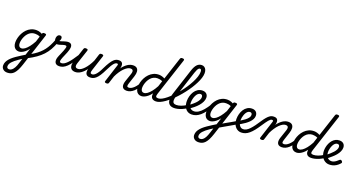

<svg xmlns="http://www.w3.org/2000/svg" viewBox="-98 -2215 7330 3930"><g transform="rotate(20 3567.5 -250.0)"><path d="M96 504Q38 504 3.5 472Q-31 440 -31 391Q-31 350 -14.5 314Q2 278 32.5 243.5Q63 209 106.5 175Q150 141 205 107Q226 93 245.5 80.5Q265 68 285 56Q305 44 326 31L373 -116Q337 -68 300.5 -39Q264 -10 231 3.5Q198 17 170 17Q130 17 101 -2Q72 -21 56.5 -56.5Q41 -92 41 -141Q41 -186 54 -237.5Q67 -289 93 -338.5Q119 -388 158 -429Q197 -470 249.5 -494.5Q302 -519 367 -519Q388 -519 409.5 -515Q431 -511 452 -503Q473 -495 492 -484L494 -489Q500 -505 509 -510Q518 -515 537 -515Q568 -515 576.5 -505.5Q585 -496 578 -476L346 236Q322 309 296.5 360Q271 411 241.5 443Q212 475 176 489.5Q140 504 96 504ZM110 427Q140 427 167 405.5Q194 384 218 341.5Q242 299 261 233L293 134Q281 141 270 148.5Q259 156 248 162.5Q237 169 226 177Q185 205 153.5 231Q122 257 100.5 281.5Q79 306 68.5 329.5Q58 353 58 377Q58 393 64 404Q70 415 82 421Q94 427 110 427ZM199 -63Q233 -63 271.5 -90.5Q310 -118 351 -169.5Q392 -221 432 -295L471 -417Q441 -431 414.5 -435.5Q388 -440 363 -440Q315 -440 277.5 -420.5Q240 -401 212.5 -369Q185 -337 167 -298.5Q149 -260 140 -222Q131 -184 131 -153Q131 -125 139 -104.5Q147 -84 162 -73.5Q177 -63 199 -63Z M385 85Q370 93 360.5 85.5Q351 78 348 63Q345 48 348.5 33.5Q352 19 362 14Q434 -23 491 -60.5Q548 -98 593 -139Q638 -180 674 -227.5Q710 -275 740 -332.5Q770 -390 796 -460Q801 -473 813.5 -475Q826 -477 839 -471Q852 -465 859.5 -453Q867 -441 861 -427Q827 -336 786 -263.5Q745 -191 689.5 -131.5Q634 -72 560 -19.5Q486 33 385 85Z M1049 17Q1010 17 987.5 3Q965 -11 955.5 -34Q946 -57 947.5 -85Q949 -113 958 -140Q963 -157 975 -185Q987 -213 1001.5 -246Q1016 -279 1029.5 -313.5Q1043 -348 1051 -378Q1059 -408 1052.5 -418.5Q1046 -429 1027 -429Q1003 -429 973.5 -419Q944 -409 913 -399.5Q882 -390 851 -390Q831 -390 816.5 -404.5Q802 -419 794.5 -442Q787 -465 787 -490Q787 -513 794.5 -534Q802 -555 817.5 -568.5Q833 -582 857 -582Q880 -582 891 -568.5Q902 -555 902 -535Q902 -520 896.5 -502.5Q891 -485 879 -469Q892 -469 912.5 -475.5Q933 -482 958.5 -491Q984 -500 1011.5 -506.5Q1039 -513 1065 -513Q1095 -513 1115.5 -499Q1136 -485 1142.5 -454.5Q1149 -424 1135 -372Q1128 -344 1114.5 -310Q1101 -276 1086 -241.5Q1071 -207 1058.5 -177Q1046 -147 1041 -128Q1030 -94 1036 -76Q1042 -58 1071 -58Q1085 -58 1091.5 -46.5Q1098 -35 1095.5 -20.5Q1093 -6 1081.5 5.5Q1070 17 1049 17Z M1049 17Q1035 17 1028.5 5.5Q1022 -6 1024.5 -20.5Q1027 -35 1038.5 -46.5Q1050 -58 1071 -58Q1099 -58 1129.5 -75Q1160 -92 1194.5 -127Q1229 -162 1269.5 -217.5Q1310 -273 1359 -350Q1368 -363 1380.5 -361.5Q1393 -360 1400.5 -350.5Q1408 -341 1402 -328Q1349 -233 1303.5 -167Q1258 -101 1216 -60.5Q1174 -20 1133 -1.5Q1092 17 1049 17Z M1399 16Q1348 16 1318.5 -7.5Q1289 -31 1283.5 -75.5Q1278 -120 1298 -182L1397 -483Q1404 -503 1413.5 -509Q1423 -515 1442 -515Q1474 -515 1482 -505.5Q1490 -496 1484 -476L1382 -170Q1371 -137 1371 -112.5Q1371 -88 1385 -75.5Q1399 -63 1431 -63Q1460 -63 1493.5 -83Q1527 -103 1561.5 -139.5Q1596 -176 1629 -226.5Q1662 -277 1690 -337L1737 -483Q1744 -503 1753.5 -509Q1763 -515 1782 -515Q1813 -515 1821.5 -505.5Q1830 -496 1823 -476L1715 -145Q1699 -96 1705 -77Q1711 -58 1740 -58Q1754 -58 1760.5 -46.5Q1767 -35 1765 -20.5Q1763 -6 1751.5 5.5Q1740 17 1719 17Q1684 17 1663.5 5.5Q1643 -6 1633 -24.5Q1623 -43 1621.5 -65.5Q1620 -88 1623 -111L1628 -133Q1602 -97 1574 -69.5Q1546 -42 1517 -23Q1488 -4 1458 6Q1428 16 1399 16Z M1722 17Q1710 17 1706.5 5.5Q1703 -6 1707 -20.5Q1711 -35 1720.5 -46.5Q1730 -58 1742 -58Q1759 -58 1779 -68.5Q1799 -79 1820.5 -102Q1842 -125 1865.5 -162Q1889 -199 1914 -253Q1956 -339 1989.5 -391.5Q2023 -444 2052.5 -471.5Q2082 -499 2109 -508Q2136 -517 2162 -517Q2173 -517 2176 -505.5Q2179 -494 2176 -479.5Q2173 -465 2165.5 -453.5Q2158 -442 2147 -442Q2133 -442 2117 -433.5Q2101 -425 2082 -403.5Q2063 -382 2040 -344Q2017 -306 1989 -248Q1947 -161 1912 -108.5Q1877 -56 1845 -29Q1813 -2 1783 7.5Q1753 17 1722 17Z M2517 17Q2478 17 2454.5 2.5Q2431 -12 2422 -36Q2413 -60 2415 -89.5Q2417 -119 2427 -151L2492 -344Q2501 -373 2500.5 -394.5Q2500 -416 2486.5 -428Q2473 -440 2443 -440Q2412 -440 2377.5 -420Q2343 -400 2307.5 -364Q2272 -328 2239 -278.5Q2206 -229 2178 -169L2127 -11Q2123 2 2112.5 8.5Q2102 15 2079 15Q2063 15 2049.5 8Q2036 1 2042 -18L2167 -406Q2173 -423 2168.5 -432.5Q2164 -442 2149 -442Q2135 -442 2129.5 -453.5Q2124 -465 2126 -479.5Q2128 -494 2137.5 -505.5Q2147 -517 2164 -517Q2195 -517 2213.5 -507Q2232 -497 2240.5 -480Q2249 -463 2250.5 -442Q2252 -421 2249 -399L2239 -367Q2266 -404 2294.5 -432Q2323 -460 2352.5 -479.5Q2382 -499 2413 -509Q2444 -519 2475 -519Q2528 -519 2555.5 -494Q2583 -469 2587 -423.5Q2591 -378 2570 -315L2514 -145Q2497 -96 2503 -77Q2509 -58 2539 -58Q2553 -58 2559 -46.5Q2565 -35 2563 -20.5Q2561 -6 2549.5 5.5Q2538 17 2517 17Z M2517 17Q2503 17 2496.5 5.5Q2490 -6 2492.5 -20.5Q2495 -35 2506.5 -46.5Q2518 -58 2539 -58Q2565 -58 2592.5 -72Q2620 -86 2647 -111.5Q2674 -137 2699.5 -172Q2725 -207 2747 -250Q2754 -264 2767 -263.5Q2780 -263 2789 -253Q2798 -243 2793 -229Q2766 -170 2735 -124Q2704 -78 2669 -47Q2634 -16 2596 0.5Q2558 17 2517 17Z M2838 17Q2798 17 2769 -2Q2740 -21 2724.5 -56.5Q2709 -92 2709 -141Q2709 -186 2722 -237.5Q2735 -289 2761 -338.5Q2787 -388 2826.5 -429Q2866 -470 2918 -494.5Q2970 -519 3035 -519Q3067 -519 3099.5 -509.5Q3132 -500 3162 -484L3321 -968Q3328 -988 3337.5 -994Q3347 -1000 3366 -1000Q3397 -1000 3405.5 -990.5Q3414 -981 3407 -961L3139 -145Q3123 -96 3131.5 -77Q3140 -58 3179 -58Q3191 -58 3196 -46.5Q3201 -35 3199 -20.5Q3197 -6 3187 5.5Q3177 17 3158 17Q3119 17 3095.5 5.5Q3072 -6 3060.5 -25Q3049 -44 3046.5 -66.5Q3044 -89 3047 -112L3048 -120Q3011 -70 2973 -40Q2935 -10 2901 3.5Q2867 17 2838 17ZM2867 -63Q2901 -63 2939.5 -90Q2978 -117 3019 -168.5Q3060 -220 3099 -293L3139 -416Q3109 -430 3082.5 -435Q3056 -440 3031 -440Q2983 -440 2945.5 -420.5Q2908 -401 2880.5 -369Q2853 -337 2835 -298.5Q2817 -260 2808 -222Q2799 -184 2799 -153Q2799 -125 2807 -104.5Q2815 -84 2830 -73.5Q2845 -63 2867 -63Z M3158 17Q3139 17 3133.5 5.5Q3128 -6 3132 -20.5Q3136 -35 3149 -46.5Q3162 -58 3181 -58Q3215 -58 3260 -81.5Q3305 -105 3356 -147Q3407 -189 3460.5 -244Q3514 -299 3565.5 -363Q3617 -427 3661.5 -494.5Q3706 -562 3740.5 -628.5Q3775 -695 3794.5 -755.5Q3814 -816 3814 -866Q3814 -885 3827 -894.5Q3840 -904 3857 -904Q3874 -904 3887 -894.5Q3900 -885 3900 -866Q3900 -819 3882.5 -762.5Q3865 -706 3833.5 -643Q3802 -580 3760 -514Q3718 -448 3668 -383.5Q3618 -319 3564 -259.5Q3510 -200 3454.5 -150Q3399 -100 3346 -62.5Q3293 -25 3245 -4Q3197 17 3158 17Z M3551 17Q3486 17 3450 -15Q3414 -47 3409.5 -108Q3405 -169 3433 -256L3615 -817Q3647 -916 3689.5 -960Q3732 -1004 3792 -1004Q3825 -1004 3849.5 -986.5Q3874 -969 3887 -938.5Q3900 -908 3900 -866Q3900 -847 3887 -838Q3874 -829 3857 -829Q3840 -829 3827 -838Q3814 -847 3814 -866Q3814 -883 3810.5 -895.5Q3807 -908 3799.5 -915Q3792 -922 3779 -922Q3766 -922 3753.5 -911.5Q3741 -901 3727.5 -875Q3714 -849 3698 -802L3513 -231Q3494 -171 3494 -132.5Q3494 -94 3514 -76Q3534 -58 3573 -58Q3587 -58 3593.5 -46.5Q3600 -35 3597.5 -20.5Q3595 -6 3583.5 5.5Q3572 17 3551 17Z M3552 17Q3533 17 3527 5.5Q3521 -6 3525.5 -20.5Q3530 -35 3542.5 -46.5Q3555 -58 3574 -58Q3619 -58 3674.5 -77.5Q3730 -97 3790 -136Q3801 -143 3811 -138Q3821 -133 3827 -121Q3833 -109 3832 -96.5Q3831 -84 3821 -77Q3768 -43 3719.5 -22.5Q3671 -2 3628.5 7.5Q3586 17 3552 17Z M3789 -128Q3817 -144 3843 -163Q3869 -182 3892 -203Q3926 -231 3954 -262Q3982 -293 3998 -325Q4014 -357 4014 -385Q4014 -411 4002.5 -425Q3991 -439 3967 -439Q3953 -439 3946.5 -451Q3940 -463 3941.5 -479Q3943 -495 3954 -507Q3965 -519 3986 -519Q4023 -519 4049.5 -504.5Q4076 -490 4090 -464.5Q4104 -439 4104 -405Q4104 -361 4082.5 -315.5Q4061 -270 4024 -227Q3987 -184 3940 -146Q3913 -123 3882.5 -102.5Q3852 -82 3820 -64Z M3935 18Q3897 18 3867.5 6Q3838 -6 3816 -28Q3794 -50 3779.5 -78.5Q3765 -107 3758 -140.5Q3751 -174 3751 -210Q3751 -261 3765.5 -315.5Q3780 -370 3809 -416Q3838 -462 3882.5 -490.5Q3927 -519 3987 -519Q3998 -519 4001.5 -507Q4005 -495 4001.5 -479Q3998 -463 3989 -451Q3980 -439 3968 -439Q3938 -439 3914 -417Q3890 -395 3873.5 -360.5Q3857 -326 3848 -286.5Q3839 -247 3839 -211Q3839 -181 3845.5 -154Q3852 -127 3865.5 -106Q3879 -85 3902 -72.5Q3925 -60 3957 -60Q4005 -60 4052.5 -89Q4100 -118 4149.5 -175.5Q4199 -233 4253 -319Q4257 -327 4270 -324Q4283 -321 4292.5 -312.5Q4302 -304 4297 -292Q4253 -212 4209 -153.5Q4165 -95 4120.5 -57Q4076 -19 4030 -0.5Q3984 18 3935 18Z M4257 504Q4199 504 4164.5 472Q4130 440 4130 391Q4130 350 4146.5 314Q4163 278 4193.5 243.5Q4224 209 4267.5 175Q4311 141 4366 107Q4387 93 4406.5 80.5Q4426 68 4446 56Q4466 44 4487 31L4534 -116Q4498 -68 4461.5 -39Q4425 -10 4392 3.5Q4359 17 4331 17Q4291 17 4262 -2Q4233 -21 4217.5 -56.5Q4202 -92 4202 -141Q4202 -186 4215 -237.5Q4228 -289 4254 -338.5Q4280 -388 4319 -429Q4358 -470 4410.5 -494.5Q4463 -519 4528 -519Q4549 -519 4570.5 -515Q4592 -511 4613 -503Q4634 -495 4653 -484L4655 -489Q4661 -505 4670 -510Q4679 -515 4698 -515Q4729 -515 4737.5 -505.5Q4746 -496 4739 -476L4507 236Q4483 309 4457.5 360Q4432 411 4402.5 443Q4373 475 4337 489.5Q4301 504 4257 504ZM4271 427Q4301 427 4327.5 407Q4354 387 4377.5 344.5Q4401 302 4422 233L4454 134Q4442 141 4431 148.5Q4420 156 4409 162.5Q4398 169 4387 177Q4346 205 4314.5 231Q4283 257 4261.5 281.5Q4240 306 4229.5 329.5Q4219 353 4219 377Q4219 393 4225 404Q4231 415 4243 421Q4255 427 4271 427ZM4360 -63Q4394 -63 4432.5 -90.5Q4471 -118 4512 -169.5Q4553 -221 4593 -295L4632 -417Q4602 -431 4575.5 -435.5Q4549 -440 4524 -440Q4476 -440 4438.5 -420.5Q4401 -401 4373.5 -369Q4346 -337 4328 -298.5Q4310 -260 4301 -222Q4292 -184 4292 -153Q4292 -125 4300 -104.5Q4308 -84 4323 -73.5Q4338 -63 4360 -63Z M4876 -106Q4823 -75 4764 -41Q4705 -7 4644.5 27.5Q4584 62 4528 95Q4522 99 4517 90Q4512 81 4510 66Q4508 51 4511 37Q4514 23 4525 17Q4579 -16 4637 -48.5Q4695 -81 4752.5 -113.5Q4810 -146 4862 -178Q4869 -183 4875.5 -174.5Q4882 -166 4884.5 -151.5Q4887 -137 4885.5 -124Q4884 -111 4876 -106Z M4851 -169Q4886 -188 4927 -212Q4968 -236 5006 -265Q5044 -294 5068.5 -325Q5093 -356 5093 -388Q5093 -411 5082 -425Q5071 -439 5046 -439Q5032 -439 5025.5 -451Q5019 -463 5020.5 -479Q5022 -495 5033 -507Q5044 -519 5065 -519Q5104 -519 5130 -504Q5156 -489 5169.5 -463.5Q5183 -438 5183 -406Q5183 -367 5164 -330.5Q5145 -294 5112.5 -261.5Q5080 -229 5040.5 -200.5Q5001 -172 4959 -148Q4917 -124 4879 -104Z M5014 18Q4979 18 4950 5.5Q4921 -7 4898.5 -29Q4876 -51 4861 -80Q4846 -109 4838.5 -143.5Q4831 -178 4831 -214Q4831 -265 4845 -318.5Q4859 -372 4888 -417.5Q4917 -463 4961.5 -491Q5006 -519 5066 -519Q5077 -519 5081.5 -507Q5086 -495 5083 -479Q5080 -463 5070.5 -451Q5061 -439 5046 -439Q5023 -439 5003 -425Q4983 -411 4967.5 -387.5Q4952 -364 4941.5 -335Q4931 -306 4925 -275.5Q4919 -245 4919 -217Q4919 -187 4926 -159Q4933 -131 4946.5 -108.5Q4960 -86 4980.5 -73Q5001 -60 5029 -60Q5065 -60 5099.5 -79.5Q5134 -99 5169 -136Q5204 -173 5242 -225Q5280 -277 5322 -342Q5359 -398 5389 -432.5Q5419 -467 5444 -485.5Q5469 -504 5491 -510.5Q5513 -517 5534 -517Q5547 -517 5552 -505.5Q5557 -494 5554.5 -479.5Q5552 -465 5543 -453.5Q5534 -442 5518 -442Q5505 -442 5489 -430Q5473 -418 5453.5 -395Q5434 -372 5411 -339.5Q5388 -307 5362 -267Q5313 -192 5270 -138Q5227 -84 5186 -49.5Q5145 -15 5103 1.5Q5061 18 5014 18Z M5896 17Q5857 17 5833.5 2.5Q5810 -12 5801 -36Q5792 -60 5794 -89.5Q5796 -119 5806 -151L5871 -344Q5880 -373 5879.5 -394.5Q5879 -416 5865.5 -428Q5852 -440 5822 -440Q5791 -440 5756.5 -420Q5722 -400 5686.5 -364Q5651 -328 5618 -278.5Q5585 -229 5557 -169L5506 -11Q5502 2 5491.5 8.5Q5481 15 5458 15Q5442 15 5428.5 8Q5415 1 5421 -18L5546 -406Q5552 -423 5547.5 -432.5Q5543 -442 5528 -442Q5514 -442 5508.5 -453.5Q5503 -465 5505 -479.5Q5507 -494 5516.5 -505.5Q5526 -517 5543 -517Q5574 -517 5592.5 -507Q5611 -497 5619.5 -480Q5628 -463 5629.5 -442Q5631 -421 5628 -399L5618 -367Q5645 -404 5673.5 -432Q5702 -460 5731.5 -479.5Q5761 -499 5792 -509Q5823 -519 5854 -519Q5907 -519 5934.5 -494Q5962 -469 5966 -423.5Q5970 -378 5949 -315L5893 -145Q5876 -96 5882 -77Q5888 -58 5918 -58Q5932 -58 5938 -46.5Q5944 -35 5942 -20.5Q5940 -6 5928.5 5.5Q5917 17 5896 17Z M5896 17Q5882 17 5875.5 5.5Q5869 -6 5871.5 -20.5Q5874 -35 5885.5 -46.5Q5897 -58 5918 -58Q5944 -58 5971.5 -72Q5999 -86 6026 -111.5Q6053 -137 6078.5 -172Q6104 -207 6126 -250Q6133 -264 6146 -263.5Q6159 -263 6168 -253Q6177 -243 6172 -229Q6145 -170 6114 -124Q6083 -78 6048 -47Q6013 -16 5975 0.5Q5937 17 5896 17Z M6217 17Q6177 17 6148 -2Q6119 -21 6103.5 -56.5Q6088 -92 6088 -141Q6088 -186 6101 -237.5Q6114 -289 6140 -338.5Q6166 -388 6205.5 -429Q6245 -470 6297 -494.5Q6349 -519 6414 -519Q6446 -519 6478.5 -509.5Q6511 -500 6541 -484L6700 -968Q6707 -988 6716.5 -994Q6726 -1000 6745 -1000Q6776 -1000 6784.5 -990.5Q6793 -981 6786 -961L6518 -145Q6502 -96 6510.5 -77Q6519 -58 6558 -58Q6570 -58 6575 -46.5Q6580 -35 6578 -20.5Q6576 -6 6566 5.5Q6556 17 6537 17Q6498 17 6474.5 5.5Q6451 -6 6439.5 -25Q6428 -44 6425.5 -66.5Q6423 -89 6426 -112L6427 -120Q6390 -70 6352 -40Q6314 -10 6280 3.5Q6246 17 6217 17ZM6246 -63Q6280 -63 6318.5 -90Q6357 -117 6398 -168.5Q6439 -220 6478 -293L6518 -416Q6488 -430 6461.5 -435Q6435 -440 6410 -440Q6362 -440 6324.5 -420.5Q6287 -401 6259.5 -369Q6232 -337 6214 -298.5Q6196 -260 6187 -222Q6178 -184 6178 -153Q6178 -125 6186 -104.5Q6194 -84 6209 -73.5Q6224 -63 6246 -63Z M6537 17Q6518 17 6512 5.5Q6506 -6 6510.5 -20.5Q6515 -35 6527.5 -46.5Q6540 -58 6559 -58Q6604 -58 6659.5 -77.5Q6715 -97 6775 -136Q6786 -143 6796 -138Q6806 -133 6812 -121Q6818 -109 6817 -96.5Q6816 -84 6806 -77Q6753 -43 6704.5 -22.5Q6656 -2 6613.5 7.5Q6571 17 6537 17Z M6777 -130Q6807 -148 6835 -168.5Q6863 -189 6886 -212Q6917 -239 6943 -268.5Q6969 -298 6984 -328Q6999 -358 6999 -385Q6999 -411 6987.5 -425Q6976 -439 6952 -439Q6921 -439 6897 -416.5Q6873 -394 6857 -360Q6841 -326 6832.5 -288Q6824 -250 6824 -218Q6824 -184 6833 -155.5Q6842 -127 6859 -106Q6876 -85 6898.5 -73.5Q6921 -62 6949 -62Q6976 -62 7002 -73Q7028 -84 7053 -103Q7078 -122 7100 -143Q7113 -156 7127.5 -153.5Q7142 -151 7152 -140Q7164 -128 7166 -115Q7168 -102 7155 -88Q7120 -49 7083.5 -26Q7047 -3 7009 7.5Q6971 18 6932 18Q6896 18 6866 6Q6836 -6 6812 -27Q6788 -48 6771 -77Q6754 -106 6745 -141Q6736 -176 6736 -215Q6736 -253 6744.5 -294.5Q6753 -336 6771.5 -376Q6790 -416 6818 -448.5Q6846 -481 6884 -500Q6922 -519 6971 -519Q7008 -519 7034.5 -504.5Q7061 -490 7075 -464.5Q7089 -439 7089 -405Q7089 -363 7069 -319.5Q7049 -276 7015 -235.5Q6981 -195 6939 -160Q6911 -133 6878.5 -109Q6846 -85 6810 -66Z"/></g></svg>

Font: Playwrite SK
Style: Regular
Weight: 400
Designer: Veronika Burian, José Scaglione
Foundry: TypeTogether
Version: Version 1.002